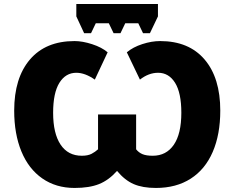

<svg xmlns="http://www.w3.org/2000/svg" viewBox="-20 -928 1171 958"><path d="M768.1 -908.2V-846.2L728 -762.2H693.8L669.9 -812H605L581.1 -762.2H546.9L522.9 -812H458L434.1 -762.2H399.9L360.8 -846.2V-908.2ZM769 -564.9Q721.7 -564.9 678.2 -530.8L612.8 -667Q643.6 -692.9 690.2 -708Q736.8 -723.1 778.8 -723.1Q922.4 -723.1 1000.7 -631.3Q1079.1 -539.6 1079.1 -376Q1079.1 -257.3 1041.5 -170.2Q1003.9 -83 931.6 -36.6Q859.4 9.8 757.8 9.8Q691.4 9.8 647 -9.5Q602.5 -28.8 564 -75.2Q522.5 -28.8 474.1 -9.5Q425.8 9.8 352.1 9.8Q259.3 9.8 190.9 -37.8Q122.6 -85.4 86.7 -172.6Q50.8 -259.8 50.8 -376Q50.8 -539.1 129.4 -631.1Q208 -723.1 352.1 -723.1Q391.6 -723.1 439.7 -707.5Q487.8 -691.9 517.1 -667L453.1 -530.8Q404.3 -564.9 360.8 -564.9Q307.6 -564.9 276.4 -514.9Q245.1 -464.8 245.1 -365.2Q245.1 -262.2 282.2 -206.5Q319.3 -150.9 388.2 -150.9Q418.5 -150.9 437 -160.6Q455.6 -170.4 469.2 -183.1V-356.9H659.2V-183.1Q672.4 -166.5 691.2 -158.7Q710 -150.9 742.2 -150.9Q809.6 -150.9 847.2 -205.6Q884.8 -260.3 884.8 -365.2Q884.8 -464.8 853.5 -514.9Q822.3 -564.9 769 -564.9Z"/></svg>

Font: OpenSansExtrabold
Style: Regular
Weight: 800
Foundry: Ascender Corporation
Version: Version 1.10